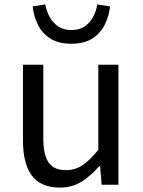

<svg xmlns="http://www.w3.org/2000/svg" viewBox="-20 -836 647 869"><path d="M251 13Q165 13 124.5 -41Q84 -95 84 -199V-543H176V-210Q176 -135 200 -100.5Q224 -66 278 -66Q320 -66 353 -88Q386 -110 425 -158V-543H516V0H440L433 -85H430Q392 -41 349.5 -14Q307 13 251 13ZM303 -638Q243 -638 205.5 -663Q168 -688 150 -727Q132 -766 128 -807L185 -816Q190 -787 204 -760.5Q218 -734 242.5 -717Q267 -700 303 -700Q340 -700 364 -717Q388 -734 402 -760.5Q416 -787 420 -816L478 -807Q474 -766 455.5 -727Q437 -688 400 -663Q363 -638 303 -638Z"/></svg>

Font: Noto Sans KR
Style: Regular
Weight: 400
Designer: Ryoko NISHIZUKA  (kana, bopomofo & ideographs); Paul D. Hunt (Latin, Greek & Cyrillic); Sandoll Communications , Soo-you
Foundry: Adobe
Version: Version 2.004-H2;hotconv 1.0.118;makeotfexe 2.5.65603